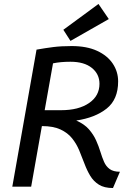

<svg xmlns="http://www.w3.org/2000/svg" viewBox="-20 -940 661 967"><path d="M164 -690Q209 -698 248.5 -703Q288 -708 341 -708Q417 -708 469 -684Q521 -660 548 -619.5Q575 -579 575 -530Q575 -439 517 -393Q459 -347 364 -333Q405 -315 428 -288.5Q451 -262 464 -233Q477 -204 485.5 -176Q494 -148 504 -125Q514 -102 532.5 -88.5Q551 -75 584 -75L549 7Q505 7 478 -10Q451 -27 434.5 -54.5Q418 -82 405.5 -115.5Q393 -149 379 -182.5Q365 -216 343 -243.5Q321 -271 284.5 -288Q248 -305 191 -305L137 0H42ZM335 -629Q309 -629 287.5 -627Q266 -625 247 -621L205 -385H288Q376 -385 428.5 -421Q481 -457 481 -518Q481 -567 442.5 -598Q404 -629 335 -629ZM299 -790 476 -920 528 -844 335 -734Z"/></svg>

Font: ABeeZee
Style: Italic
Weight: 400
Italic angle: -10°
Designer: Anja Meiners
Foundry: Anja Meiners
Version: Version 1.003; ttfautohint (v1.8.3)